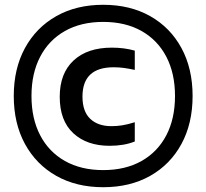

<svg xmlns="http://www.w3.org/2000/svg" viewBox="-20 -771 862 802"><path d="M411 11Q299 11 215 -36.5Q131 -84 84.2 -169.8Q37.5 -255.5 37.5 -370Q37.5 -484.5 84.2 -570.2Q131 -656 215 -703.5Q299 -751 411 -751Q523.5 -751 607.5 -703.5Q691.5 -656 738 -570.2Q784.5 -484.5 784.5 -370Q784.5 -255.5 738 -169.8Q691.5 -84 607.5 -36.5Q523.5 11 411 11ZM411 -60.5Q504 -60.5 571.2 -98.5Q638.5 -136.5 674.8 -206Q711 -275.5 711 -370Q711 -464.5 674.8 -534Q638.5 -603.5 571.2 -641.5Q504 -679.5 411 -679.5Q318.5 -679.5 251.2 -641.5Q184 -603.5 147.8 -534Q111.5 -464.5 111.5 -370Q111.5 -275.5 147.8 -206Q184 -136.5 251.2 -98.5Q318.5 -60.5 411 -60.5ZM437.5 -162Q343 -162 286.2 -214.5Q229.5 -267 229.5 -366.5Q229.5 -464.5 287.2 -518.2Q345 -572 447 -572Q499 -572 543 -559.5V-479Q520 -484 499 -487Q478 -490 454.5 -490Q324.5 -490 324.5 -367.5Q324.5 -305.5 356.8 -274.8Q389 -244 446 -244Q467.5 -244 490.2 -247.5Q513 -251 543 -260.5V-180Q498.5 -162 437.5 -162Z"/></svg>

Font: Encode Sans Condensed SemiBold
Style: Regular
Weight: 600
Width: 3
Designer: Multiple Designers
Foundry: Impallari Type
Version: Version 3.000; ttfautohint (v1.8.3) -l 8 -r 50 -G 200 -x 14 